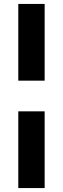

<svg xmlns="http://www.w3.org/2000/svg" viewBox="-20 -746 322 976"><path d="M73 -336V-726H207V-336ZM73 210V-180H207V210Z"/></svg>

Font: Archivo SemiBold Black
Style: Italic
Weight: 900
Italic angle: -10°
Version: Version 2.001